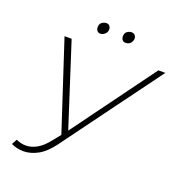

<svg xmlns="http://www.w3.org/2000/svg" viewBox="-151 -981 1041 1117"><g transform="rotate(20 369.0 -422.0)"><path d="M59 -39Q89 -25 119 -25Q152 -25 186.5 -44Q221 -63 256 -108L293 -154L114 -700H158L322 -191L695 -700H738L293 -95Q251 -38 206 -13.5Q161 11 117 11Q78 11 41 -6ZM304 -785Q291 -785 284 -794Q277 -803 277 -815Q277 -836 290 -845.5Q303 -855 318 -855Q331 -855 338 -846Q345 -837 345 -826Q345 -809 332.2 -797Q319.5 -785 304 -785ZM460 -785Q447 -785 440 -794Q433 -803 433 -815Q433 -836 446 -845.5Q459 -855 474 -855Q487 -855 494.5 -846Q502 -837 502 -826Q502 -811.5 491.2 -798.2Q480.5 -785 460 -785Z"/></g></svg>

Font: Argentum Sans ExtraLight
Style: Italic
Weight: 200
Italic angle: -11°
Designer: Julieta Ulanovsky (font), Cristiano Sobral (main changes and remaster)
Foundry: Julieta Ulanovsky (font), Cristiano Sobral (main changes and remaster)
Version: Version 2.007;June 15, 2022;FontCreator 14.0.0.2814 64-bit; 